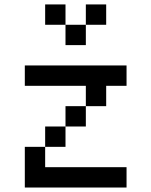

<svg xmlns="http://www.w3.org/2000/svg" viewBox="-20 -838 676 858"><path d="M90.9 -545.5V-454.5H363.6V-363.6H454.5V-454.5H545.5V-545.5ZM272.7 -363.6V-272.7H363.6V-363.6ZM181.8 -272.7V-181.8H272.7V-272.7ZM90.9 -181.8V0H545.5V-90.9H181.8V-181.8ZM181.8 -818.2V-727.3H272.7V-818.2ZM272.7 -727.3V-636.4H363.6V-727.3ZM363.6 -818.2V-727.3H454.5V-818.2Z"/></svg>

Font: Departure Mono
Style: Regular
Weight: 400
Monospace: yes
Designer: Helena Zhang
Version: Version 1.500;Glyphs 3.3.1 (3343)